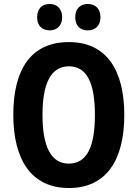

<svg xmlns="http://www.w3.org/2000/svg" viewBox="-20 -937 693 967"><path d="M167 -850C167 -807 193 -784 230 -784C267 -784 293 -808 293 -850C293 -893 267 -917 230 -917C193 -917 167 -894 167 -850ZM359 -850C359 -807 384 -784 422 -784C460 -784 486 -808 486 -850C486 -893 460 -917 422 -917C385 -917 359 -894 359 -850ZM606 -358C606 -583 517 -725 327 -725C140 -725 47 -593 47 -359C47 -134 137 10 327 10C517 10 606 -133 606 -358ZM194 -358C194 -518 237 -603 327 -603C417 -603 458 -520 458 -358C458 -196 417 -113 326 -113C237 -113 194 -199 194 -358Z"/></svg>

Font: Noto Sans Georgian Condensed Bold
Style: Regular
Weight: 700
Width: 3
Designer: Monotype Design Team, Akaki Razmadze
Foundry: Google LLC
Version: Version 2.005